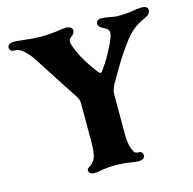

<svg xmlns="http://www.w3.org/2000/svg" viewBox="-102 -781 899 894"><g transform="rotate(-15 348.0 -334.0)"><path d="M219 -10Q219 -15 222.5 -18.5Q226 -22 234.5 -27.5Q243 -33 249 -40Q260 -53 264.5 -75Q269 -97 269 -130V-318Q269 -331 266 -339Q263 -347 254 -361L207 -432Q154 -514 139 -538Q115 -576 103 -591.5Q91 -607 75 -621Q63 -631 54 -634.5Q45 -638 30 -638Q21 -638 15.5 -643.5Q10 -649 10 -658Q10 -666 17.5 -672Q25 -678 40 -678Q52 -678 86 -674Q132 -668 168 -668Q218 -668 260 -675Q275 -678 292 -678Q306 -678 314 -672.5Q322 -667 322 -658Q322 -649 317.5 -642.5Q313 -636 302 -628Q293 -621 293 -609Q293 -602 298 -588Q303 -574 310 -558Q333 -506 383 -441Q390 -433 394 -433Q398 -433 404 -441Q424 -470 435.5 -489Q447 -508 462 -538Q486 -585 486 -603Q486 -619 467 -628Q437 -641 437 -658Q437 -667 443.5 -672.5Q450 -678 462 -678Q475 -678 497 -674Q523 -668 545 -668Q580 -668 616 -674Q642 -678 656 -678Q686 -678 686 -658Q686 -648 680 -641Q674 -634 662 -628Q654 -624 640 -617.5Q626 -611 612 -601Q594 -588 578.5 -572Q563 -556 544 -529Q502 -472 444 -369Q429 -342 429 -320V-140Q429 -115 430.5 -96.5Q432 -78 438 -60Q444 -43 450 -36.5Q456 -30 469 -30H471Q480 -30 484.5 -24.5Q489 -19 489 -10Q489 -1 481.5 4.5Q474 10 459 10Q451 10 442 9Q433 8 427 7Q390 0 348 0Q308 0 273 7Q260 10 249 10Q219 10 219 -10Z"/></g></svg>

Font: Raigarh
Style: Bold
Weight: 700
Designer: jaikishan Patel
Foundry: MagicType
Version: Version 1.000